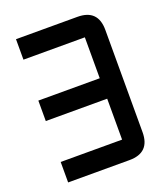

<svg xmlns="http://www.w3.org/2000/svg" viewBox="-128 -772 744 861"><g transform="rotate(-20 244.0 -342.0)"><path d="M439.5 -585.9V-97.7Q439.5 0 341.8 0H48.8V-97.7H341.8V-293H48.8V-390.6H341.8V-585.9H48.8V-683.6H341.8Q439.5 -683.6 439.5 -585.9Z"/></g></svg>

Font: BabelStone Runic Beorhtric
Style: Regular
Weight: 400
Designer: Andrew West
Foundry: BabelStone
Version: Version 7.004;November 9, 2023